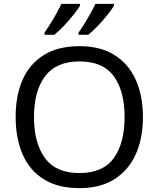

<svg xmlns="http://www.w3.org/2000/svg" viewBox="-20 -964 821 994"><path d="M720 -358Q720 -247 682.5 -164.5Q645 -82 572 -36Q499 10 391 10Q280 10 206.5 -36Q133 -82 97 -165Q61 -248 61 -359Q61 -469 97 -551Q133 -633 206.5 -679Q280 -725 392 -725Q499 -725 572 -679.5Q645 -634 682.5 -551.5Q720 -469 720 -358ZM156 -358Q156 -223 213 -145.5Q270 -68 391 -68Q513 -68 569 -145.5Q625 -223 625 -358Q625 -493 569 -569.5Q513 -646 392 -646Q271 -646 213.5 -569.5Q156 -493 156 -358ZM570 -934Q560 -917 537 -888Q514 -859 487 -830.5Q460 -802 437 -784H387V-796Q401 -815 417 -841Q433 -867 448.5 -894.5Q464 -922 474 -944H570ZM394 -934Q384 -917 361 -888Q338 -859 311 -830.5Q284 -802 261 -784H211V-796Q232 -825 257 -867.5Q282 -910 298 -944H394Z"/></svg>

Font: Noto Sans Modi
Style: Regular
Weight: 400
Designer: Monotype Design Team
Foundry: Monotype Imaging Inc.
Version: Version 2.003; ttfautohint (v1.8.4.7-5d5b)